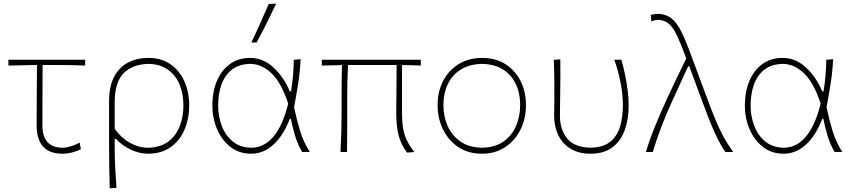

<svg xmlns="http://www.w3.org/2000/svg" viewBox="-20 -814 4561 1028"><path d="M314 9Q176 9 176 -145Q176 -242 177 -328Q178 -414 178 -466L25 -463V-494H436V-463Q377.5 -465.5 318.2 -465.8Q259 -466 208 -466Q208 -385 207.5 -304.5Q207 -224 207 -143Q207 -23 316 -23Q333.5 -23 360 -31Q386.5 -39 406.5 -51L413 -15Q399 -7.5 371.2 0.8Q343.5 9 314 9Z M567.5 194Q566 137.5 565 84.5Q564 31.5 564 -29V-271Q564 -352.5 591.8 -404Q619.5 -455.5 667.2 -479.8Q715 -504 775.5 -504Q842.5 -504 891.2 -471Q940 -438 966.5 -380.2Q993 -322.5 993 -249Q993 -179.5 968.2 -120.8Q943.5 -62 894.2 -26.5Q845 9 772 9Q729 9 683 -11.5Q637 -32 600 -71H594V-29Q594 31.5 596.8 83.5Q599.5 135.5 603.5 192ZM772 -23Q839 -24.5 881 -56.2Q923 -88 942.5 -139Q962 -190 962 -249Q962 -310.5 941.8 -360.5Q921.5 -410.5 880 -440.5Q838.5 -470.5 775.5 -472Q689 -470 641.5 -421.5Q594 -373 594 -265.5V-124Q630 -74.5 676.8 -48.8Q723.5 -23 772 -23Z M1324.5 9Q1260 9 1213.5 -27.5Q1167 -64 1142 -123Q1117 -182 1117 -249Q1117 -322.5 1141.2 -380.2Q1165.5 -438 1210.8 -471Q1256 -504 1319.5 -504Q1388.5 -504 1444 -452.8Q1499.5 -401.5 1532 -324H1538Q1546 -370 1549.2 -413Q1552.5 -456 1553 -494L1589.5 -497Q1587 -434 1576.8 -368.8Q1566.5 -303.5 1554.5 -240Q1567 -179.5 1585.5 -117Q1604 -54.5 1639 0H1598Q1574 -40 1560 -86.8Q1546 -133.5 1537.5 -177.5H1531.5Q1497 -87.5 1443.5 -39.2Q1390 9 1324.5 9ZM1324.5 -23Q1392.5 -23 1442.8 -81Q1493 -139 1523 -259Q1486.5 -371.5 1433.5 -421.8Q1380.5 -472 1319.5 -472Q1259 -470.5 1221 -440.5Q1183 -410.5 1165.5 -360.5Q1148 -310.5 1148 -249Q1148 -192 1167.2 -140.8Q1186.5 -89.5 1225.8 -57Q1265 -24.5 1324.5 -23ZM1325.5 -586Q1350.5 -638 1373.5 -689.8Q1396.5 -741.5 1419 -793L1458.5 -794Q1433.5 -741.5 1408 -690.2Q1382.5 -639 1354.5 -587Z M1803 0Q1806 -56.5 1807.5 -109.5Q1809 -162.5 1809 -223V-271Q1809 -324 1809.2 -371.8Q1809.5 -419.5 1811 -465.5L1703 -463V-494H2233V-463Q2208 -464 2182.8 -464.8Q2157.5 -465.5 2132.5 -465.5V-207Q2132.5 -161 2138.2 -126.8Q2144 -92.5 2158.5 -62.8Q2173 -33 2198.5 0L2159 3Q2128.5 -38.5 2115 -86.5Q2101.5 -134.5 2101.5 -213Q2101.5 -261 2102.5 -321.2Q2103.5 -381.5 2103.5 -466Q2083 -466 2062.5 -466Q2042 -466 2022 -466H1843.5Q1841 -423.5 1840 -380Q1839 -336.5 1839 -287V-223Q1839 -163 1839 -109.2Q1839 -55.5 1838 0Z M2561 9Q2486 9 2432.8 -27.2Q2379.5 -63.5 2351.2 -122.8Q2323 -182 2323 -251Q2323 -325 2353.2 -382Q2383.5 -439 2437.2 -471.5Q2491 -504 2561 -504Q2633 -504 2685.8 -470.8Q2738.5 -437.5 2767.2 -380.2Q2796 -323 2796 -251Q2796 -178.5 2766.5 -119.5Q2737 -60.5 2684 -25.8Q2631 9 2561 9ZM2561 -23Q2631.5 -24.5 2676.8 -57Q2722 -89.5 2743.5 -141Q2765 -192.5 2765 -251Q2765 -349.5 2711.5 -409.8Q2658 -470 2561 -472Q2492 -470.5 2446 -441Q2400 -411.5 2377 -362Q2354 -312.5 2354 -251Q2354 -192.5 2376.2 -141Q2398.5 -89.5 2444.2 -57Q2490 -24.5 2561 -23Z M3141.5 9Q3078 9 3034.5 -18Q2991 -45 2969 -90.8Q2947 -136.5 2947 -193.5Q2947 -218 2947.5 -236.2Q2948 -254.5 2948 -271Q2948 -332 2947.8 -385Q2947.5 -438 2945 -494L2980 -496Q2981 -403.5 2979.5 -325.5Q2978 -247.5 2978 -193.5Q2978 -121.5 3015.8 -73.5Q3053.5 -25.5 3141.5 -23Q3211 -24.5 3248.5 -56Q3286 -87.5 3300.5 -138.5Q3315 -189.5 3315 -250Q3315 -311.5 3301.5 -377Q3288 -442.5 3269 -494H3307Q3317 -459.5 3326 -417Q3335 -374.5 3340.5 -331.2Q3346 -288 3346 -250Q3346 -175.5 3324.8 -117Q3303.5 -58.5 3258.5 -24.8Q3213.5 9 3141.5 9Z M3438 0Q3458.5 -67.5 3488.5 -141.2Q3518.5 -215 3549.5 -281.5Q3573.5 -333.5 3600 -389.5Q3626.5 -445.5 3654.5 -501Q3626.5 -577 3606 -621Q3585.5 -665 3563.2 -684.8Q3541 -704.5 3507 -708Q3500 -708 3490 -706.2Q3480 -704.5 3467.5 -699.5L3464 -734.5Q3475 -737 3487.2 -738.5Q3499.5 -740 3508.5 -740Q3548.5 -737 3575.8 -715Q3603 -693 3625.5 -649.2Q3648 -605.5 3673.5 -536.5L3766 -288Q3791 -221 3811 -172.5Q3831 -124 3853 -83.5Q3875 -43 3906 0H3864Q3839 -36 3816.5 -83Q3794 -130 3774.2 -181Q3754.5 -232 3737 -279.5L3670.5 -459H3664.5L3580.5 -276Q3548 -205 3521.8 -137Q3495.5 -69 3475 0Z M4175.5 9Q4111 9 4064.5 -27.5Q4018 -64 3993 -123Q3968 -182 3968 -249Q3968 -322.5 3992.2 -380.2Q4016.5 -438 4061.8 -471Q4107 -504 4170.5 -504Q4239.5 -504 4295 -452.8Q4350.5 -401.5 4383 -324H4389Q4397 -370 4400.2 -413Q4403.5 -456 4404 -494L4440.5 -497Q4438 -434 4427.8 -368.8Q4417.5 -303.5 4405.5 -240Q4418 -179.5 4436.5 -117Q4455 -54.5 4490 0H4449Q4425 -40 4411 -86.8Q4397 -133.5 4388.5 -177.5H4382.5Q4348 -87.5 4294.5 -39.2Q4241 9 4175.5 9ZM4175.5 -23Q4243.5 -23 4293.8 -81Q4344 -139 4374 -259Q4337.5 -371.5 4284.5 -421.8Q4231.5 -472 4170.5 -472Q4110 -470.5 4072 -440.5Q4034 -410.5 4016.5 -360.5Q3999 -310.5 3999 -249Q3999 -192 4018.2 -140.8Q4037.5 -89.5 4076.8 -57Q4116 -24.5 4175.5 -23Z"/></svg>

Font: Commissioner Flair Thin
Style: Regular
Weight: 100
Designer: Kostas Bartsokas
Foundry: Kostas Bartsokas
Version: Version 1.000; ttfautohint (v1.8.3)